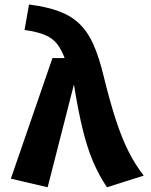

<svg xmlns="http://www.w3.org/2000/svg" viewBox="-20 -797 655 835"><path d="M208.2 -544.6H261Q246.2 -584.1 226.7 -607.9Q207.2 -631.8 174.4 -645.4Q141.5 -659 86.7 -666.7L106.2 -777.4Q182.6 -767.7 235.6 -748.2Q288.7 -728.7 325.1 -693.8Q361.5 -659 386.2 -603.8Q410.8 -548.7 430.3 -467.7Q457.9 -354.9 484.1 -274.9Q510.3 -194.9 539.5 -137.2Q568.7 -79.5 605.1 -33.3L445.1 17.4Q409.7 -35.4 384.1 -95.9Q358.5 -156.4 339 -236.9Q319.5 -317.4 301.5 -429.7L187.2 17.4L27.2 -20Z"/></svg>

Font: FiraCode Nerd Font Mono
Style: Bold
Weight: 700
Monospace: yes
Designer: Carrois Corporate, Edenspiekermann AG, Nikita Prokopov
Foundry: Carrois Corporate, Edenspiekermann AG, Nikita Prokopov
Version: Version 6.002;Nerd Fonts 3.3.0